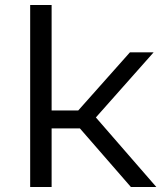

<svg xmlns="http://www.w3.org/2000/svg" viewBox="-20 -750 673 770"><path d="M101 0H187V-235H300.5L505 0H607L364.5 -279L596 -540H501L293.8 -307H187V-730H101Z"/></svg>

Font: Resamitz
Style: Bold
Weight: 700
Designer: gluk
Foundry: gluk
Version: Version 0.047